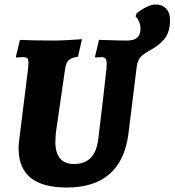

<svg xmlns="http://www.w3.org/2000/svg" viewBox="-20 -825 779 857"><path d="M739 -736Q739 -690 720.5 -660.5Q702 -631 659 -606Q619 -584 606.5 -569.5Q594 -555 590 -525L553 -226Q521 12 278 12Q63 12 63 -162Q63 -181 66 -202L105 -516L107 -544Q107 -560 102 -565Q97 -570 82 -570Q73 -570 64.5 -569Q56 -568 53 -568L51 -572L69 -647Q84 -646 127.5 -645Q171 -644 223 -644Q247 -644 289.5 -646.5Q332 -649 346 -650L328 -572Q300 -568 287.5 -557Q275 -546 271 -520L229 -230L227 -192Q227 -143 248 -118Q269 -93 310 -93Q358 -93 385 -120.5Q412 -148 419 -207Q428 -282 439.5 -379.5Q451 -477 455 -516Q456 -525 456 -540Q456 -557 451 -563.5Q446 -570 433 -570Q425 -570 417 -569Q409 -568 406 -568L404 -572L422 -647Q436 -647 474 -645.5Q512 -644 547 -644Q579 -644 593 -657.5Q607 -671 607 -698Q607 -713 601 -727.5Q595 -742 585 -752L590 -766Q613 -784 635.5 -794.5Q658 -805 674 -805Q704 -805 721.5 -786.5Q739 -768 739 -736Z"/></svg>

Font: Alegreya SC ExtraBold
Style: Italic
Weight: 800
Italic angle: -7°
Designer: Juan Pablo del Peral
Foundry: Huerta Tipografica
Version: Version 2.007; ttfautohint (v1.6)